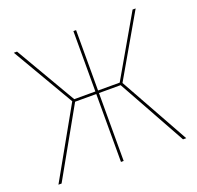

<svg xmlns="http://www.w3.org/2000/svg" viewBox="-120 -810 965 939"><g transform="rotate(-20 362.0 -340.5)"><path d="M678.9 -680.9H663L481.6 -366.6H368.9V-680.9H354.9V-366.6H245L61.6 -680.9H44.9L232.3 -360.4L29.3 0H45.6L244.6 -353.4H354.8V0H368.8V-353.4H481.6L677.7 0H694.4L493.8 -360.4Z"/></g></svg>

Font: Fira Sans Hair
Style: Regular
Weight: 100
Designer: bBox Type GmbH & Carrois Corporate GbR & Edenspiekermann AG
Foundry: bBox Type GmbH & Carrois Corporate GbR & Edenspiekermann AG
Version: Version 4.300;PS 004.300;hotconv 1.0.88;makeotf.lib2.5.64775